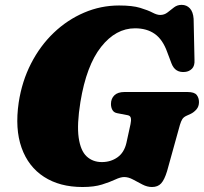

<svg xmlns="http://www.w3.org/2000/svg" viewBox="-20 -736 818 770"><path d="M457.5 -714Q511 -714 542.2 -704.5Q573.5 -695 591.5 -685.5Q609.5 -676 622.5 -676Q639 -676 652 -686.2Q665 -696.5 678 -706.5Q691 -716.5 708.5 -716.5Q728.5 -716.5 741.5 -702.5Q754.5 -688.5 756.5 -660.5L760 -496Q761.5 -472 750 -460.5Q738.5 -449 722 -447.5Q682.5 -443.5 668 -481L651 -526Q633 -577 601 -599.8Q569 -622.5 521.5 -622.5Q444.5 -622.5 385.5 -548Q326.5 -473.5 302.5 -327Q288 -237 295.5 -184.2Q303 -131.5 327.5 -108.8Q352 -86 388.5 -86Q424 -86 451 -105Q478 -124 487 -163L503.5 -238.5Q506.5 -252.5 504.8 -262.2Q503 -272 492 -274L450.5 -282Q436.5 -284.5 430.8 -295Q425 -305.5 425 -319Q425 -340.5 438.8 -353.8Q452.5 -367 479 -367H732Q759.5 -367 768.8 -355.2Q778 -343.5 778 -326.5Q778 -309 767.8 -297.2Q757.5 -285.5 745 -279.5L727.5 -271.5Q716.5 -266.5 711.2 -258.2Q706 -250 701.5 -235L650 -49.5Q639.5 -15 626.2 -0.5Q613 14 589.5 14Q570.5 14 551.2 4Q532 -6 513.5 -16Q495 -26 478 -26Q463.5 -26 442.2 -16Q421 -6 389.2 4Q357.5 14 311 14Q219.5 14 156.5 -26.8Q93.5 -67.5 66.5 -143.5Q39.5 -219.5 55 -325Q68 -410 104.5 -481.2Q141 -552.5 195.5 -604.5Q250 -656.5 317 -685.2Q384 -714 457.5 -714Z"/></svg>

Font: Fraunces 9pt Soft Black
Style: Italic
Weight: 900
Italic angle: -16°
Version: Version 1.000;[b76b70a41]